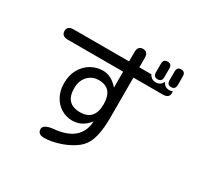

<svg xmlns="http://www.w3.org/2000/svg" viewBox="-179 -1003 1358 1312"><g transform="rotate(30 500.0 -347.0)"><path d="M264.6 49.8Q264.6 12.7 339.8 4.9Q544.9 -13.7 552.7 -176.8Q500 -108.4 421.9 -108.4Q375 -108.4 335 -132.3Q294.9 -156.2 271 -200.7Q247.1 -245.1 247.1 -304.7Q247.1 -366.2 273.4 -413.1Q299.8 -460 343.3 -484.9Q386.7 -509.8 437.5 -509.8Q502.9 -509.8 557.6 -446.3V-572.3H122.1Q71.3 -572.3 71.3 -613.3Q71.3 -653.3 122.1 -653.3H557.6V-726.6Q557.6 -775.4 598.6 -775.4Q638.7 -775.4 638.7 -726.6V-653.3H733.4Q751 -620.1 786.1 -620.1Q823.2 -620.1 838.9 -653.3H841.8Q856.4 -620.1 893.6 -620.1Q905.3 -620.1 918 -626L919.9 -613.3Q919.9 -572.3 871.1 -572.3H638.7V-242.2Q636.7 -113.3 601.6 -48.8Q579.1 -6.8 528.8 24.4Q478.5 55.7 419.9 72.8Q361.3 89.8 316.4 89.8Q264.6 89.8 264.6 49.8ZM440.4 -184.6Q553.7 -184.6 553.7 -312.5Q553.7 -439.5 444.3 -439.5Q391.6 -439.5 357.9 -402.8Q324.2 -366.2 324.2 -307.6Q324.2 -184.6 440.4 -184.6ZM753.9 -749Q753.9 -784.2 787.1 -784.2Q820.3 -784.2 820.3 -749V-680.7Q820.3 -644.5 787.1 -644.5Q753.9 -644.5 753.9 -680.7ZM861.3 -749Q861.3 -784.2 893.6 -784.2Q926.8 -784.2 926.8 -749V-680.7Q926.8 -644.5 893.6 -644.5Q861.3 -644.5 861.3 -680.7Z"/></g></svg>

Font: jf-openhuninn-2.0
Style: Regular
Weight: 400
Designer: [Kosugi Maru]
Designed by MOTOYA      

[Varela Round]
Joe Prince (Latin component); Avraham Cornfeld (Hebrew component)
Foundry: justfont CO.,LTD.
Version: 2.0